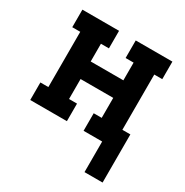

<svg xmlns="http://www.w3.org/2000/svg" viewBox="-161 -651 922 957"><g transform="rotate(30 300.0 -172.0)"><path d="M455 176V0H348V-101H394V-216H206V-101H252V0H41V-101H87V-419H41V-520H252V-419H206V-317H394V-419H348V-520H559V-419H513V-101H559V176Z"/></g></svg>

Font: Iosevka Plex Etoile
Style: Bold
Weight: 700
Designer: Belleve Invis
Foundry: Belleve Invis
Version: Version 25.1.1; ttfautohint (v1.8.4)